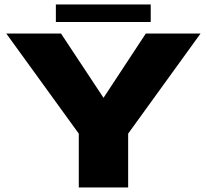

<svg xmlns="http://www.w3.org/2000/svg" viewBox="-20 -822 908 842"><path d="M325.5 0V-236L7.5 -675H247.5L434 -393L619.5 -675H859.5L542 -236V0ZM225 -725.5V-802.5H641V-725.5Z"/></svg>

Font: Anybody ExtraExpanded ExtraBold
Style: Regular
Weight: 800
Width: 8
Designer: Tyler Finck
Foundry: Etcetera Type Company
Version: Version 1.010; ttfautohint (v1.8.3) -l 8 -r 50 -G 200 -x 14 